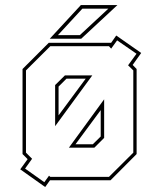

<svg xmlns="http://www.w3.org/2000/svg" viewBox="-20 -708 634 754"><path d="M157.5 26.5 59.5 -43 88.5 -83 68.5 -103V-437L171.5 -540H416.5L436.5 -568.5L534.5 -500L501 -453L516.5 -437V-103L414 0H176.5L174.5 2.5ZM154 7.5 172.5 -18 177.5 -13.5H408L503.5 -108.5V-431.5L483 -451.5L516 -497L440 -549.5L416.5 -517L408 -526.5H177.5L82 -431.5V-108.5L106 -84.5L78.5 -46ZM196.5 -212.5V-374L235 -412H342.5ZM210 -255 316.5 -399H241L210 -368ZM389 -166.5 350.5 -128H250.5L389 -318ZM276.5 -141.5H344.5L375.5 -172V-275.5ZM175.5 -556 297.5 -688H441L299 -556ZM207.5 -570H293.5L405.5 -674H303.5Z"/></svg>

Font: Tourney Expanded Thin
Style: Regular
Weight: 100
Width: 7
Designer: Tyler Finck
Foundry: Etcetera Type Co
Version: Version 1.010; ttfautohint (v1.8.3)